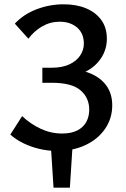

<svg xmlns="http://www.w3.org/2000/svg" viewBox="-20 -690 588 893"><path d="M229 183 216 -20H318L305 183ZM245 12Q203 12 163 2.5Q123 -7 88.5 -24Q54 -41 28 -64L83 -150Q122 -113 169.5 -91Q217 -69 269 -69Q312 -69 340 -83.5Q368 -98 381.5 -123Q395 -148 395 -180Q395 -235 354.5 -270Q314 -305 221 -305H177V-375H221Q269 -375 302.5 -390.5Q336 -406 353 -432Q370 -458 370 -487Q370 -535 338.5 -562Q307 -589 258 -589Q214 -589 176.5 -567.5Q139 -546 112 -510L49 -580Q90 -624 150.5 -647Q211 -670 276 -670Q336 -670 381 -651Q426 -632 451.5 -596.5Q477 -561 477 -510Q477 -461 451 -421Q425 -381 381.5 -358.5Q338 -336 283 -336V-369Q350 -369 399 -349Q448 -329 475 -291.5Q502 -254 502 -200Q502 -139 468.5 -90.5Q435 -42 377 -15Q319 12 245 12Z"/></svg>

Font: Ysabeau SC SemiBold
Style: Regular
Weight: 600
Designer: Christian Thalmann (Catharsis Fonts)
Version: Version 2.001;gftools[0.9.30]; featfreeze: smcp